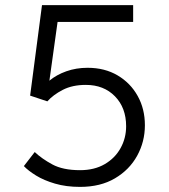

<svg xmlns="http://www.w3.org/2000/svg" viewBox="-20 -720 662 752"><path d="M293.5 12Q239 12 195.5 -0.8Q152 -13.5 121.2 -32.5Q90.5 -51.5 73.5 -69.5L116 -124.5Q143.5 -98.5 185 -76Q226.5 -53.5 293.5 -53.5Q349.5 -53.5 390 -77Q430.5 -100.5 452.2 -139.8Q474 -179 474 -225.5Q474 -298 430.2 -342.8Q386.5 -387.5 316 -387.5Q263.5 -387.5 225.8 -368Q188 -348.5 165.5 -323L98 -345.5L144.5 -700H501.5V-634H205.5L173.5 -404Q201 -427 239.8 -440.8Q278.5 -454.5 323 -454.5Q390 -454.5 440.5 -424.8Q491 -395 519.2 -344.2Q547.5 -293.5 547.5 -229.5Q547.5 -165 517.2 -110Q487 -55 430.2 -21.5Q373.5 12 293.5 12Z"/></svg>

Font: Overpass Light
Style: Regular
Weight: 300
Designer: Delve Withrington, Dave Bailey, Thomas Jockin
Foundry: Delve Fonts LLC
Version: Version 4.000; ttfautohint (v1.8.3)